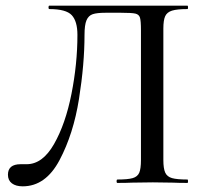

<svg xmlns="http://www.w3.org/2000/svg" viewBox="-20 -645 716 677"><path d="M8 -29Q8 -66 53 -66H74Q130 -66 170.5 -137Q211 -208 232 -314Q253 -420 253 -522Q253 -570 233 -591.5Q213 -613 154 -613Q151 -613 151 -619Q151 -625 154 -625H641Q643 -625 643 -619Q643 -613 641 -613Q604 -613 586.5 -607.5Q569 -602 562.5 -588Q556 -574 556 -544V-81Q556 -51 562.5 -36.5Q569 -22 586.5 -17Q604 -12 641 -12Q643 -12 643 -6Q643 0 641 0Q609 0 590 -1L519 -2L445 -1Q427 0 394 0Q391 0 391 -6Q391 -12 394 -12Q431 -12 448 -17Q465 -22 471 -36Q477 -50 477 -81V-538Q477 -572 473.5 -583Q470 -594 457.5 -597Q445 -600 407 -600H352Q322 -600 307 -595Q292 -590 285 -573.5Q278 -557 278 -522Q278 -419 258.5 -296Q239 -173 190 -80.5Q141 12 60 12Q36 12 22 1.5Q8 -9 8 -29Z"/></svg>

Font: Cormorant Unicase Medium
Style: Regular
Weight: 500
Designer: Christian Thalmann (Catharsis Fonts)
Foundry: Catharsis Fonts
Version: Version 4.000